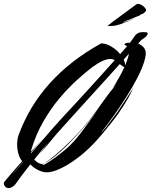

<svg xmlns="http://www.w3.org/2000/svg" viewBox="-43 -853 779 986"><path d="M2 113Q-11 113 -18.5 102.5Q-26 92 -22 83Q-21 81 -8.5 66Q4 51 21 31.5Q38 12 52 -4Q66 -20 69 -23L71 -25Q58 -40 51.5 -63.5Q45 -87 45 -111Q45 -138 52 -158Q160 -455 476 -630Q499 -631 527 -615Q555 -599 574 -575L610 -616Q603 -620 598.5 -622Q594 -624 598 -628Q606 -635 624 -633L642 -658Q650 -672 661 -680Q672 -688 690 -688H695Q714 -688 715 -684Q716 -680 714 -675Q710 -666 697 -657.5Q684 -649 682 -647Q681 -646 677 -641Q673 -636 666 -629Q684 -623 696 -608Q708 -593 705 -570Q701 -539 683 -497Q665 -455 638 -408.5Q611 -362 581 -317Q551 -272 523 -234Q495 -196 475 -170Q485 -179 499.5 -197.5Q514 -216 530.5 -238Q547 -260 561 -279Q567 -288 580.5 -308.5Q594 -329 608.5 -351Q623 -373 633 -388.5Q643 -404 642 -402Q620 -354 591 -309Q562 -264 533.5 -228Q505 -192 485.5 -169Q466 -146 463 -143Q418 -91 368 -51.5Q318 -12 273 10Q228 32 198 32Q177 32 154 21Q131 10 114 -8H112Q89 22 70 46.5Q51 71 46 79Q34 98 22.5 105.5Q11 113 2 113ZM599 -517Q615 -552 619 -577L592 -547Q599 -533 599 -522ZM117 -66Q148 -102 178.5 -137Q209 -172 231 -197.5Q253 -223 259 -229Q265 -236 286 -258.5Q307 -281 338 -314.5Q369 -348 405 -387.5Q441 -427 477.5 -467.5Q514 -508 546 -544Q536 -550 523 -550Q489 -550 432 -509Q395 -481 350.5 -440.5Q306 -400 261.5 -347Q217 -294 179 -228Q141 -162 117 -82Q116 -79 116 -74Q138 -97 158.5 -119Q179 -141 183 -145Q177 -139 158 -117.5Q139 -96 116 -69Q116 -67 117 -66ZM175 -6H176Q178 -6 182 -7Q186 -8 192 -12Q210 -22 240.5 -44Q271 -66 300 -91Q335 -121 378 -178Q421 -235 475 -311Q427 -244 372.5 -182Q318 -120 268.5 -75.5Q219 -31 184 -14Q204 -26 240 -56Q276 -86 321 -130.5Q366 -175 411 -230Q429 -252 450.5 -282Q472 -312 494.5 -343Q517 -374 536 -400Q530 -391 524 -381.5Q518 -372 511 -363Q524 -380 537 -398.5Q550 -417 563 -436L536 -400Q554 -429 569.5 -456.5Q585 -484 596 -509Q593 -508 586.5 -513Q580 -518 572 -524Q535 -483 492.5 -436Q450 -389 408.5 -343.5Q367 -298 331.5 -258.5Q296 -219 272.5 -193Q249 -167 243 -160Q238 -154 222.5 -135Q207 -116 189.5 -95.5Q172 -75 160 -62Q175 -80 181.5 -89.5Q188 -99 193 -106Q198 -113 206 -122Q193 -108 173.5 -84Q154 -60 133 -34Q141 -24 152 -17.5Q163 -11 173 -11Q177 -11 183 -13Q175 -8 175 -6ZM20 43 76 -20 75 -21Q58 -1 43 15.5Q28 32 20 43ZM509 -720Q536 -742 577 -771.5Q618 -801 655 -829Q661 -833 665 -833Q675 -833 685.5 -826.5Q696 -820 702.5 -811.5Q709 -803 706 -796Q700 -789 694.5 -785Q689 -781 682 -779Q677 -778 677 -777.5Q677 -777 677 -775L665 -770Q648 -763 633 -757Q618 -751 607 -747Q603 -746 594 -741Q585 -736 589 -737Q604 -742 620.5 -748Q637 -754 653 -761Q614 -742 576 -729Q538 -716 509 -720Z"/></svg>

Font: Smooch
Style: Regular
Weight: 400
Designer: Robert E. Leuschke
Foundry: Robert E. Leuschke
Version: Version 1.010; ttfautohint (v1.8.3)